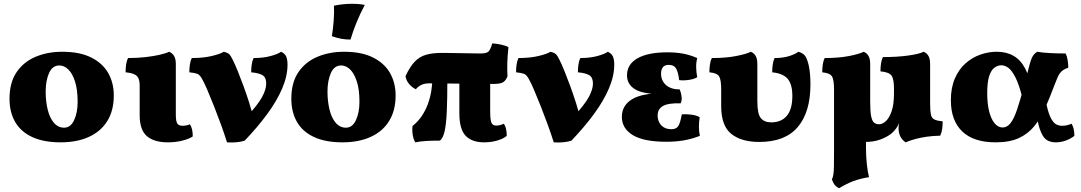

<svg xmlns="http://www.w3.org/2000/svg" viewBox="-20 -739 5681 1009"><path d="M298 9Q209 9 149 -19Q89 -47 59.5 -98.5Q30 -150 30 -220Q30 -305 67 -359.5Q104 -414 167 -440.5Q230 -467 307 -467Q399 -467 459 -437Q519 -407 548.5 -355.5Q578 -304 578 -237Q578 -159 544.5 -104Q511 -49 448 -20Q385 9 298 9ZM317 -68Q351 -68 369.5 -107.5Q388 -147 388 -204Q388 -269 374 -311.5Q360 -354 338.5 -374.5Q317 -395 292 -395Q255 -395 237.5 -354.5Q220 -314 220 -258Q220 -207 230.5 -163.5Q241 -120 263 -94Q285 -68 317 -68Z M862 9Q790 9 752 -23.5Q714 -56 714 -134V-289Q714 -312 708 -326.5Q702 -341 686 -348.5Q670 -356 640 -359Q640 -378 642.5 -398Q645 -418 653 -434Q703 -434 746 -439Q789 -444 821 -451.5Q853 -459 869 -467Q886 -460 895 -444.5Q904 -429 904 -403V-136Q904 -101 912 -89.5Q920 -78 939 -78Q949 -78 959.5 -80Q970 -82 978 -86Q993 -64 993 -22Q974 -9 938.5 0Q903 9 862 9Z M1173 9Q1160 -33 1142 -82.5Q1124 -132 1105 -180Q1086 -228 1069.5 -266.5Q1053 -305 1042 -324Q1030 -346 1017 -351Q1004 -356 975 -359Q975 -378 977.5 -398Q980 -418 988 -434Q1047 -434 1092 -444.5Q1137 -455 1156 -467Q1174 -463 1183 -455.5Q1192 -448 1203 -425Q1215 -401 1230 -364Q1245 -327 1260.5 -284.5Q1276 -242 1289.5 -199.5Q1303 -157 1311 -121H1273Q1335 -188 1357 -228.5Q1379 -269 1379 -300Q1379 -331 1361 -343Q1343 -355 1300 -359Q1300 -378 1302.5 -398Q1305 -418 1313 -434Q1363 -434 1402 -444.5Q1441 -455 1457 -467Q1477 -458 1484 -442Q1491 -426 1491 -399Q1491 -339 1462.5 -273Q1434 -207 1383.5 -138.5Q1333 -70 1266 0Q1250 6 1223.5 8.5Q1197 11 1173 9Z M1779 9Q1690 9 1630 -19Q1570 -47 1540.5 -98.5Q1511 -150 1511 -220Q1511 -305 1548 -359.5Q1585 -414 1648 -440.5Q1711 -467 1788 -467Q1880 -467 1940 -437Q2000 -407 2029.5 -355.5Q2059 -304 2059 -237Q2059 -159 2025.5 -104Q1992 -49 1929 -20Q1866 9 1779 9ZM1798 -68Q1832 -68 1850.5 -107.5Q1869 -147 1869 -204Q1869 -269 1855 -311.5Q1841 -354 1819.5 -374.5Q1798 -395 1773 -395Q1736 -395 1718.5 -354.5Q1701 -314 1701 -258Q1701 -207 1711.5 -163.5Q1722 -120 1744 -94Q1766 -68 1798 -68ZM1822 -531Q1793 -531 1769.5 -536Q1746 -541 1724 -549Q1730 -584 1733.5 -629Q1737 -674 1735 -709Q1758 -714 1782 -716.5Q1806 -719 1829 -719Q1869 -719 1897 -713Q1872 -666 1853.5 -620.5Q1835 -575 1822 -531Z M2165 -270Q2143 -281 2128.5 -299.5Q2114 -318 2111 -339Q2135 -390 2160.5 -416Q2186 -442 2220 -451.5Q2254 -461 2302 -461Q2316 -461 2345 -460.5Q2374 -460 2407 -459.5Q2440 -459 2467 -458.5Q2494 -458 2504 -458Q2536 -458 2546.5 -467.5Q2557 -477 2567 -511Q2588 -510 2613.5 -504.5Q2639 -499 2652 -491Q2647 -446 2646 -406.5Q2645 -367 2647 -338Q2640 -319 2626.5 -308.5Q2613 -298 2575 -298Q2489 -298 2398.5 -299.5Q2308 -301 2234 -301Q2219 -301 2206.5 -297.5Q2194 -294 2184 -287Q2174 -280 2165 -270ZM2163 9Q2153 -5 2149 -30Q2145 -55 2148 -77Q2177 -100 2197 -130Q2217 -160 2229 -193.5Q2241 -227 2246.5 -261Q2252 -295 2252 -326L2331 -325Q2331 -222 2328 -154Q2325 -86 2316.5 -49Q2308 -12 2292 0Q2249 0 2217.5 2Q2186 4 2163 9ZM2524 9Q2460 9 2427 -25.5Q2394 -60 2394 -144V-324H2556V-156Q2556 -107 2563 -93Q2570 -79 2587 -79Q2608 -79 2628 -89Q2643 -67 2643 -25Q2626 -10 2593.5 -0.5Q2561 9 2524 9Z M2890 9Q2877 -33 2859 -82.5Q2841 -132 2822 -180Q2803 -228 2786.5 -266.5Q2770 -305 2759 -324Q2747 -346 2734 -351Q2721 -356 2692 -359Q2692 -378 2694.5 -398Q2697 -418 2705 -434Q2764 -434 2809 -444.5Q2854 -455 2873 -467Q2891 -463 2900 -455.5Q2909 -448 2920 -425Q2932 -401 2947 -364Q2962 -327 2977.5 -284.5Q2993 -242 3006.5 -199.5Q3020 -157 3028 -121H2990Q3052 -188 3074 -228.5Q3096 -269 3096 -300Q3096 -331 3078 -343Q3060 -355 3017 -359Q3017 -378 3019.5 -398Q3022 -418 3030 -434Q3080 -434 3119 -444.5Q3158 -455 3174 -467Q3194 -458 3201 -442Q3208 -426 3208 -399Q3208 -339 3179.5 -273Q3151 -207 3100.5 -138.5Q3050 -70 2983 0Q2967 6 2940.5 8.5Q2914 11 2890 9Z M3482 6Q3363 6 3305.5 -29Q3248 -64 3248 -125Q3248 -184 3300 -216.5Q3352 -249 3459 -249V-244Q3359 -244 3317 -270Q3275 -296 3275 -343Q3275 -401 3330 -432.5Q3385 -464 3487 -464Q3534 -464 3570.5 -457Q3607 -450 3644 -434Q3638 -410 3638.5 -385Q3639 -360 3644 -333Q3627 -323 3599.5 -319Q3572 -315 3549 -318Q3545 -356 3534 -377Q3523 -398 3495 -398Q3473 -398 3463.5 -385.5Q3454 -373 3454 -352Q3454 -315 3480 -292Q3506 -269 3552 -269Q3560 -250 3562 -230.5Q3564 -211 3557 -196Q3492 -198 3464 -182Q3436 -166 3436 -132Q3436 -101 3455 -80.5Q3474 -60 3508 -60Q3534 -60 3544.5 -76.5Q3555 -93 3563 -138Q3586 -140 3613.5 -136.5Q3641 -133 3657 -123Q3653 -98 3653 -73Q3653 -48 3658 -25Q3614 -8 3572 -1Q3530 6 3482 6Z M3970 7Q3876 7 3823 -35.5Q3770 -78 3770 -181V-270Q3770 -319 3759.5 -337Q3749 -355 3708 -359Q3708 -378 3710.5 -398Q3713 -418 3721 -434Q3795 -434 3848.5 -444.5Q3902 -455 3926 -467Q3943 -460 3951.5 -444.5Q3960 -429 3960 -403V-207Q3960 -140 3978.5 -118Q3997 -96 4033 -96Q4086 -96 4115 -130.5Q4144 -165 4144 -235Q4144 -295 4120 -324Q4096 -353 4038 -359Q4038 -378 4040.5 -398Q4043 -418 4051 -434Q4095 -434 4128 -444.5Q4161 -455 4175 -467Q4191 -463 4203 -453.5Q4215 -444 4222 -423Q4227 -410 4231 -390.5Q4235 -371 4237 -347Q4239 -323 4239 -295Q4239 -150 4172.5 -71.5Q4106 7 3970 7Z M4531 -107V40Q4531 84 4535.5 125Q4540 166 4547 192Q4502 199 4465.5 212.5Q4429 226 4390 250Q4374 243 4365.5 231.5Q4357 220 4352 204Q4358 190 4360 175.5Q4362 161 4362.5 133.5Q4363 106 4363 53V-200ZM4739 9Q4719 -5 4710.5 -24Q4702 -43 4702 -66Q4702 -77 4705 -91Q4708 -105 4716.5 -129.5Q4725 -154 4739 -196H4868Q4868 -157 4872 -137.5Q4876 -118 4890.5 -111Q4905 -104 4934 -101Q4934 -82 4931.5 -62.5Q4929 -43 4921 -26Q4881 -25 4850 -20.5Q4819 -16 4792.5 -9Q4766 -2 4739 9ZM4678 -275Q4678 -324 4665 -342Q4652 -360 4607 -364Q4607 -383 4609.5 -403Q4612 -423 4620 -439Q4694 -439 4752 -447Q4810 -455 4834 -467Q4851 -460 4859.5 -444.5Q4868 -429 4868 -403V-134L4708 -99Q4693 -60 4663 -36Q4638 -17 4604 -5Q4570 7 4526 7Q4446 7 4404.5 -33.5Q4363 -74 4363 -181V-270Q4363 -319 4352.5 -337Q4342 -355 4301 -359Q4301 -378 4303.5 -398Q4306 -418 4314 -434Q4388 -434 4441.5 -444.5Q4495 -455 4519 -467Q4536 -460 4544.5 -444.5Q4553 -429 4553 -403V-204Q4553 -154 4558 -128.5Q4563 -103 4573.5 -94.5Q4584 -86 4600 -86Q4618 -86 4636 -103Q4654 -120 4666 -155.5Q4678 -191 4678 -246Z M5212 9Q5096 9 5036.5 -48.5Q4977 -106 4977 -212Q4977 -278 4998 -326.5Q5019 -375 5054 -406Q5089 -437 5132 -452Q5175 -467 5218 -467Q5269 -467 5306.5 -445.5Q5344 -424 5368 -378Q5392 -332 5404 -258L5354 -220Q5336 -294 5316.5 -332Q5297 -370 5278.5 -383Q5260 -396 5242 -396Q5225 -396 5207.5 -384.5Q5190 -373 5179 -341Q5168 -309 5168 -249Q5168 -195 5178 -154.5Q5188 -114 5206.5 -91.5Q5225 -69 5249 -69Q5273 -69 5291 -92.5Q5309 -116 5325 -163.5Q5341 -211 5360 -282Q5374 -333 5382 -366Q5390 -399 5396.5 -419Q5403 -439 5411 -449.5Q5419 -460 5431 -467Q5457 -462 5499.5 -460Q5542 -458 5580 -458Q5588 -442 5591 -421.5Q5594 -401 5594 -383Q5578 -378 5567.5 -371Q5557 -364 5549.5 -353.5Q5542 -343 5535.5 -327Q5529 -311 5520 -288Q5496 -224 5472 -170Q5448 -116 5415.5 -76Q5383 -36 5334.5 -13.5Q5286 9 5212 9ZM5529 9Q5480 9 5460 -26Q5440 -61 5432 -111L5479 -193Q5490 -141 5503.5 -116.5Q5517 -92 5531.5 -85Q5546 -78 5560 -78Q5589 -78 5611 -89Q5626 -67 5626 -25Q5606 -9 5580 0Q5554 9 5529 9Z"/></svg>

Font: Vollkorn Black
Style: Regular
Weight: 900
Designer: Friedrich Althausen
Foundry: Friedrich Althausen
Version: Version 5.000